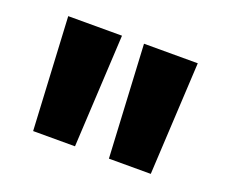

<svg xmlns="http://www.w3.org/2000/svg" viewBox="-65 -794 586 500"><g transform="rotate(20 228.0 -544.0)"><path d="M65 -387.5 48.5 -700H197.5L181 -387.5ZM275 -387.5 258.5 -700H407.5L391 -387.5Z"/></g></svg>

Font: Geologica Thin Roman
Style: Bold
Weight: 700
Version: Version 1.010;gftools[0.9.28]